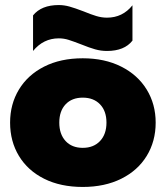

<svg xmlns="http://www.w3.org/2000/svg" viewBox="-20 -726 657 761"><path d="M111 -665Q144 -706 213 -706Q234 -706 255.5 -700Q277 -694 311 -681Q340 -669 361.5 -662.5Q383 -656 404 -656Q466 -656 505 -705V-565Q473 -524 404 -524Q380 -524 357 -530.5Q334 -537 302 -550Q271 -562 252 -568Q233 -574 213 -574Q152 -574 111 -524ZM20 -240Q20 -313 55 -371Q90 -429 155 -462Q220 -495 308 -495Q395 -495 460.5 -462Q526 -429 561.5 -371Q597 -313 597 -240Q597 -166 561.5 -108Q526 -50 460.5 -17.5Q395 15 308 15Q220 15 155 -17.5Q90 -50 55 -108Q20 -166 20 -240ZM402 -240Q402 -286 376.5 -312.5Q351 -339 308 -339Q265 -339 240 -312.5Q215 -286 215 -240Q215 -194 240 -167Q265 -140 308 -140Q351 -140 376.5 -167Q402 -194 402 -240Z"/></svg>

Font: Readiness ExtraBold
Style: Regular
Weight: 800
Designer: Katatrad Team
Foundry: CadsonDemak
Version: Version 1.00;January 16, 2020;FontCreator 12.0.0.2550 64-bit